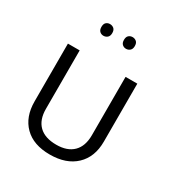

<svg xmlns="http://www.w3.org/2000/svg" viewBox="-199 -1030 1126 1182"><g transform="rotate(30 364.0 -439.5)"><path d="M570.8 -646V-233.9Q570.8 -124.5 504.4 -61.5Q438 1.5 321.3 1.5Q205.1 1.5 141.4 -62Q77.6 -125.5 77.6 -235.4V-646H161.1V-230.5Q161.1 -152.8 203.1 -111.8Q245.1 -70.8 326.2 -70.8Q403.8 -70.8 445.6 -112.1Q487.3 -153.3 487.3 -231.4V-646ZM204.6 -838.4Q204.6 -860.4 215.6 -870.1Q226.6 -879.9 242.2 -879.9Q258.3 -879.9 270 -870.1Q281.7 -860.4 281.7 -838.4Q281.7 -817.4 270 -807.1Q258.3 -796.9 242.2 -796.9Q226.6 -796.9 215.6 -807.1Q204.6 -817.4 204.6 -838.4ZM364.7 -838.4Q364.7 -860.4 376 -870.1Q387.2 -879.9 402.8 -879.9Q418.5 -879.9 430.2 -870.1Q441.9 -860.4 441.9 -838.4Q441.9 -817.4 430.2 -807.1Q418.5 -796.9 402.8 -796.9Q387.2 -796.9 376 -807.1Q364.7 -817.4 364.7 -838.4Z"/></g></svg>

Font: XL-Viking
Style: Regular
Weight: 400
Foundry: Ascender Corporation
Version: Version 1.10 March 23, 2015